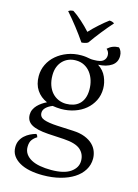

<svg xmlns="http://www.w3.org/2000/svg" viewBox="-152 -872 875 1221"><g transform="rotate(15 285.5 -262.0)"><path d="M259 -169Q244 -169 230.5 -170.5Q217 -172 203 -174Q177 -164 161 -148.5Q145 -133 145 -114Q145 -85 175 -74Q205 -63 263 -60L368 -55Q415 -53 447.5 -40Q480 -27 500 -7.5Q520 12 529 36Q538 60 538 84Q538 125 517 159Q496 193 458.5 217Q421 241 369 254.5Q317 268 255 268Q208 268 169 260Q130 252 101.5 235.5Q73 219 57 195.5Q41 172 41 140Q41 115 50.5 96Q60 77 75.5 63Q91 49 110 39.5Q129 30 148 25Q153 27 156 33Q159 39 160 44Q142 54 129 71Q116 88 116 119Q116 145 129.5 164.5Q143 184 167 197Q191 210 224.5 216Q258 222 298 222Q383 222 425.5 192Q468 162 468 117Q468 72 436 44Q404 16 325 11L221 5Q146 0 111 -20.5Q76 -41 76 -83Q76 -101 83.5 -117Q91 -133 103.5 -146Q116 -159 131.5 -169.5Q147 -180 162 -187Q118 -206 93 -243.5Q68 -281 68 -335Q68 -376 85.5 -412Q103 -448 134 -474.5Q165 -501 206.5 -516.5Q248 -532 296 -532Q313 -532 328 -530Q343 -528 357 -525Q362 -524 367.5 -524Q373 -524 381 -524Q425 -524 441.5 -538.5Q458 -553 458 -575Q458 -588 453 -597.5Q448 -607 440 -614Q471 -643 514 -643Q523 -635 529 -621.5Q535 -608 535 -591Q535 -549 501.5 -526.5Q468 -504 414 -502Q452 -477 468.5 -439Q485 -401 485 -363Q485 -319 467 -283.5Q449 -248 418.5 -222.5Q388 -197 346.5 -183Q305 -169 259 -169ZM271 -492Q246 -492 224.5 -483.5Q203 -475 186.5 -458.5Q170 -442 160.5 -418Q151 -394 151 -362Q151 -326 161 -297.5Q171 -269 188.5 -249.5Q206 -230 230 -219.5Q254 -209 281 -209Q306 -209 328 -216Q350 -223 366.5 -238Q383 -253 392.5 -277Q402 -301 402 -335Q402 -366 393.5 -394Q385 -422 368.5 -444Q352 -466 327.5 -479Q303 -492 271 -492ZM444 -782Q411 -745 378.5 -704Q346 -663 317 -622Q309 -617 296.5 -614Q284 -611 275 -611Q245 -655 211.5 -698Q178 -741 142 -782Q147 -786 155 -789Q163 -792 174 -792Q201 -775 234.5 -745Q268 -715 294 -686Q321 -715 353.5 -744Q386 -773 412 -792Q422 -792 430.5 -789Q439 -786 444 -782Z"/></g></svg>

Font: Gotu
Style: Regular
Weight: 400
Designer: Sarang Kulkarni & Kailash Malviya
Foundry: Ek Type
Version: Version 2.320;hotconv 1.0.109;makeotfexe 2.5.65596; ttfautoh